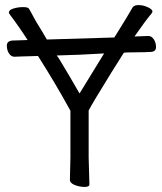

<svg xmlns="http://www.w3.org/2000/svg" viewBox="-20 -729 640 758"><path d="M391 -518 294 -513 204 -510Q208 -504 212 -499Q254 -430 294 -360Q350 -451 391 -518ZM511 -585Q534 -586 566 -587Q578 -587 587 -574Q596 -561 596 -543Q596 -525 575 -524L552 -523L484 -522L469 -521Q421 -446 360 -345Q339 -310 330 -293V-107L333 -1Q333 9 314 9Q295 9 275.5 1.5Q256 -6 256 -19L258 -108V-292Q197 -403 130 -508L62 -506L38 -505H37Q24 -505 15.5 -518Q7 -531 7 -549Q7 -567 29 -569L62 -570L89 -571Q71 -599 52 -626Q31 -656 23 -666Q15 -676 15 -679Q15 -690 33.5 -695.5Q52 -701 71 -701Q90 -701 94 -695Q102 -682 111 -664.5Q120 -647 145 -607Q154 -592 165 -573L431 -581Q434 -586 437 -590Q490 -675 503 -699Q509 -709 527 -709Q545 -709 563.5 -700.5Q582 -692 582 -683Q582 -682 580 -678Q551 -643 511 -585Z"/></svg>

Font: QiushuiShotai
Style: Regular
Weight: 600
Designer: Fontworks Inc.
Foundry: Fontworks Inc.
Version: Version 1.250